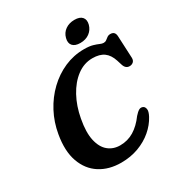

<svg xmlns="http://www.w3.org/2000/svg" viewBox="-210 -1044 1116 1198"><g transform="rotate(-30 348.0 -445.0)"><path d="M603.5 -218Q615 -213 618.5 -195.2Q622 -177.5 605.5 -146.5Q581 -100.5 538.2 -64Q495.5 -27.5 438.2 -6.2Q381 15 313 15Q225 15 161.2 -25.8Q97.5 -66.5 69.5 -144.8Q41.5 -223 61 -335Q74.5 -414.5 111 -483.5Q147.5 -552.5 201.8 -604.5Q256 -656.5 322.8 -685.8Q389.5 -715 464 -715Q502.5 -715 526.5 -708Q550.5 -701 565.2 -694.2Q580 -687.5 591.5 -687.5Q603.5 -687.5 612.2 -694.2Q621 -701 630.5 -708Q640 -715 654 -715Q688 -715 689 -677L696.5 -518Q696.5 -499.5 685.5 -490Q674.5 -480.5 659 -480.5Q630 -480.5 619.5 -514.5L608.5 -549.5Q593.5 -596 563.2 -618Q533 -640 481 -640Q420.5 -640 369.2 -601.5Q318 -563 282.2 -497.2Q246.5 -431.5 231.5 -349Q214.5 -258 228 -198.8Q241.5 -139.5 276.8 -110.8Q312 -82 361.5 -82Q415.5 -82 460.5 -109.2Q505.5 -136.5 543.5 -188.5Q561.5 -209 575.2 -216.8Q589 -224.5 603.5 -218ZM465.5 -759.5Q427 -759.5 410.2 -779Q393.5 -798.5 402.5 -832Q411 -865 438.2 -884.2Q465.5 -903.5 504 -903.5Q542.5 -903.5 559 -884.2Q575.5 -865 567 -832Q558 -799 531.2 -779.2Q504.5 -759.5 465.5 -759.5Z"/></g></svg>

Font: Fraunces 9pt S100 SemiBold
Style: Italic
Weight: 600
Italic angle: -16°
Version: Version 1.000; ttfautohint (v1.8.3)